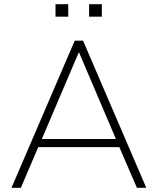

<svg xmlns="http://www.w3.org/2000/svg" viewBox="-20 -900 756 920"><path d="M35 0 338 -705H378L681 0H636L548 -204L575 -195H139L167 -204L80 0ZM357 -648 178 -228 156 -234H558L538 -228L359 -648ZM407 -820V-880H468V-820ZM246 -820V-880H307V-820Z"/></svg>

Font: Nunito Sans 12pt ExtraLight
Style: Regular
Weight: 200
Designer: Vernon Adams
Foundry: Vernon Adams
Version: Version 3.101;gftools[0.9.27]